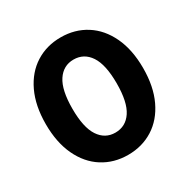

<svg xmlns="http://www.w3.org/2000/svg" viewBox="-152 -794 928 943"><g transform="rotate(-30 312.0 -322.0)"><path d="M312 11Q232 11 169.5 -28.5Q107 -68 71.5 -143Q36 -218 36 -322Q36 -426 71.5 -501Q107 -576 169.5 -615.5Q232 -655 312 -655Q392 -655 454.5 -615.5Q517 -576 552.5 -501Q588 -426 588 -322Q588 -218 552.5 -143Q517 -68 454.5 -28.5Q392 11 312 11ZM312 -529Q254 -529 220.5 -478.5Q187 -428 187 -322Q187 -216 220.5 -165.5Q254 -115 312 -115Q371 -115 404.5 -165.5Q438 -216 438 -322Q438 -428 404.5 -478.5Q371 -529 312 -529Z"/></g></svg>

Font: Montserrat Ace
Style: Bold
Weight: 700
Designer: Julieta Ulanovsky
Foundry: Julieta Ulanovsky
Version: Version 1